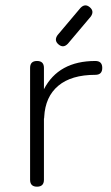

<svg xmlns="http://www.w3.org/2000/svg" viewBox="-20 -701 416 721"><path d="M196 -569 282 -671Q299 -689 317 -674Q335 -659 321 -639L235 -537Q218 -519 200 -534Q182 -549 196 -569ZM145 -26Q145 0 119 0Q93 0 93 -26V-446Q93 -472 119 -472Q145 -472 145 -446V-366Q200 -472 338 -472Q364 -472 364 -446Q364 -420 338 -420Q248 -420 199 -379Q150 -338 146 -262Q146 -257 145 -255Z"/></svg>

Font: Jura
Style: Regular
Weight: 400
Designer: Daniel Johnson, Alexei Vanyashin
Foundry: Daniel Johnson
Version: Version 5.103